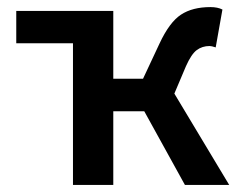

<svg xmlns="http://www.w3.org/2000/svg" viewBox="-20 -522 674 542"><path d="M186 0V-399.9H25.9V-491.2H299.8V-299.8H383.8L430.2 -398.9Q458.5 -459.5 491 -480.7Q523.4 -502 574.2 -502Q594.2 -502 607.9 -495.1L588.9 -388.2Q577.1 -392.1 571.8 -392.1Q550.8 -392.1 535.4 -380.6Q520 -369.1 504.9 -335L472.2 -257.8L627 0H502L387.2 -208H299.8V0Z"/></svg>

Font: Source Sans 3 Semibold
Style: Regular
Weight: 600
Designer: Paul D. Hunt
Foundry: Adobe
Version: Version 3.052;hotconv 1.1.0;makeotfexe 2.6.0